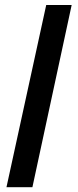

<svg xmlns="http://www.w3.org/2000/svg" viewBox="-20 -745 318 781"><path d="M271.5 -724.6 111.8 16.6H6.3L168 -724.6Z"/></svg>

Font: Arimo SemiBold
Style: Regular
Weight: 600
Designer: Steve Matteson
Foundry: Monotype Imaging Inc.
Version: Version 1.33